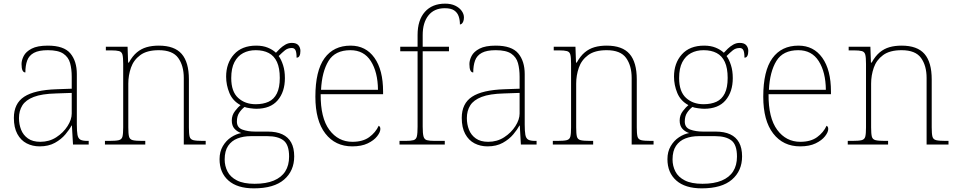

<svg xmlns="http://www.w3.org/2000/svg" viewBox="-20 -792 5244 1052"><path d="M197 10Q158 10 126 -6.5Q94 -23 75 -58Q56 -93 56 -146Q56 -225 112.5 -262Q169 -299 290 -303L373 -306V-371Q373 -414 364 -446.5Q355 -479 327 -498Q299 -517 242 -517Q193 -517 166 -502.5Q139 -488 129 -460.5Q119 -433 119 -395Q109 -395 103.5 -406Q98 -417 98 -441Q98 -462 110 -485.5Q122 -509 153.5 -525.5Q185 -542 242 -542Q330 -542 365.5 -499.5Q401 -457 401 -386V-110Q401 -73 404.5 -53.5Q408 -34 420 -27Q432 -20 459 -20H466V0H380L374 -104H372Q361 -83 338.5 -56Q316 -29 281 -9.5Q246 10 197 10ZM201 -15Q250 -15 288.5 -40Q327 -65 350 -101Q373 -137 373 -170V-283L287 -280Q209 -278 165 -261Q121 -244 102.5 -214.5Q84 -185 84 -145Q84 -111 95.5 -81.5Q107 -52 133 -33.5Q159 -15 201 -15Z M555 0V-20H578Q615 -20 631 -24Q647 -28 651 -43.5Q655 -59 655 -94V-442Q655 -477 651 -492.5Q647 -508 632.5 -512Q618 -516 588 -516H560V-536H679L682 -449H686Q706 -485 730 -505Q754 -525 783.5 -533.5Q813 -542 850 -542Q936 -542 975.5 -496.5Q1015 -451 1015 -357V-94Q1015 -59 1019 -43.5Q1023 -28 1039.5 -24Q1056 -20 1092 -20H1107V0H987V-365Q987 -432 956.5 -474.5Q926 -517 850 -517Q785 -517 748.5 -490Q712 -463 697.5 -421Q683 -379 683 -334V-94Q683 -59 687 -43.5Q691 -28 707.5 -24Q724 -20 760 -20H776V0Z M1371 240Q1280 240 1231.5 197Q1183 154 1183 80Q1183 39 1201 8.5Q1219 -22 1246.5 -40Q1274 -58 1302 -63Q1280 -70 1265 -86.5Q1250 -103 1250 -132Q1250 -161 1268 -184Q1286 -207 1298 -216Q1255 -239 1237 -282.5Q1219 -326 1219 -372Q1219 -446 1262 -494Q1305 -542 1384 -542Q1420 -542 1447 -531Q1474 -520 1492 -503Q1501 -513 1514 -525.5Q1527 -538 1543.5 -547.5Q1560 -557 1579 -557Q1604 -557 1615 -544Q1626 -531 1626 -513Q1626 -496 1621 -486Q1616 -476 1605 -476Q1605 -505 1599 -517Q1593 -529 1579 -529Q1557 -529 1541.5 -516.5Q1526 -504 1507 -485Q1521 -466 1531 -435Q1541 -404 1541 -364Q1541 -289 1501.5 -242.5Q1462 -196 1384 -196Q1372 -196 1350 -199Q1328 -202 1320 -206Q1303 -193 1290.5 -174Q1278 -155 1278 -126Q1278 -93 1308 -82Q1338 -71 1378 -71H1447Q1495 -71 1527 -56Q1559 -41 1575.5 -11Q1592 19 1592 65Q1592 144 1536.5 192Q1481 240 1371 240ZM1375 215Q1438 215 1480 197.5Q1522 180 1543 147Q1564 114 1564 66Q1564 1 1533.5 -22.5Q1503 -46 1445 -46H1354Q1314 -46 1281.5 -33.5Q1249 -21 1230 7Q1211 35 1211 82Q1211 117 1226.5 147.5Q1242 178 1278 196.5Q1314 215 1375 215ZM1381 -221Q1422 -221 1451.5 -234.5Q1481 -248 1497 -280Q1513 -312 1513 -365Q1513 -419 1497.5 -452.5Q1482 -486 1452.5 -501.5Q1423 -517 1381 -517Q1342 -517 1312 -501Q1282 -485 1264.5 -451.5Q1247 -418 1247 -364Q1247 -290 1285 -255.5Q1323 -221 1381 -221Z M1910 10Q1817 10 1762.5 -60.5Q1708 -131 1708 -262Q1708 -404 1758 -473Q1808 -542 1901 -542Q1984 -542 2031.5 -475.5Q2079 -409 2079 -290V-276H1737Q1736 -146 1784.5 -80.5Q1833 -15 1911 -15Q1968 -15 2003 -40.5Q2038 -66 2055 -103Q2060 -100 2062 -96Q2064 -92 2064 -85Q2064 -68 2046.5 -45.5Q2029 -23 1995 -6.5Q1961 10 1910 10ZM2051 -300Q2050 -397 2012 -457Q1974 -517 1900 -517Q1816 -517 1780 -458Q1744 -399 1739 -300Z M2169 0V-20H2201Q2231 -20 2245.5 -24Q2260 -28 2264 -44.5Q2268 -61 2268 -98V-511H2173V-536H2268V-600Q2268 -682 2308 -727Q2348 -772 2419 -772Q2451 -772 2474 -761Q2497 -750 2509.5 -732.5Q2522 -715 2522 -697Q2522 -684 2518.5 -675Q2515 -666 2510 -662Q2505 -658 2500 -658Q2500 -683 2493 -703Q2486 -723 2468.5 -735Q2451 -747 2417 -747Q2359 -747 2327.5 -707.5Q2296 -668 2296 -600V-536H2440V-511H2296V-98Q2296 -61 2300.5 -44.5Q2305 -28 2319 -24Q2333 -20 2363 -20H2417V0Z M2651 10Q2612 10 2580 -6.5Q2548 -23 2529 -58Q2510 -93 2510 -146Q2510 -225 2566.5 -262Q2623 -299 2744 -303L2827 -306V-371Q2827 -414 2818 -446.5Q2809 -479 2781 -498Q2753 -517 2696 -517Q2647 -517 2620 -502.5Q2593 -488 2583 -460.5Q2573 -433 2573 -395Q2563 -395 2557.5 -406Q2552 -417 2552 -441Q2552 -462 2564 -485.5Q2576 -509 2607.5 -525.5Q2639 -542 2696 -542Q2784 -542 2819.5 -499.5Q2855 -457 2855 -386V-110Q2855 -73 2858.5 -53.5Q2862 -34 2874 -27Q2886 -20 2913 -20H2920V0H2834L2828 -104H2826Q2815 -83 2792.5 -56Q2770 -29 2735 -9.5Q2700 10 2651 10ZM2655 -15Q2704 -15 2742.5 -40Q2781 -65 2804 -101Q2827 -137 2827 -170V-283L2741 -280Q2663 -278 2619 -261Q2575 -244 2556.5 -214.5Q2538 -185 2538 -145Q2538 -111 2549.5 -81.5Q2561 -52 2587 -33.5Q2613 -15 2655 -15Z M3009 0V-20H3032Q3069 -20 3085 -24Q3101 -28 3105 -43.5Q3109 -59 3109 -94V-442Q3109 -477 3105 -492.5Q3101 -508 3086.5 -512Q3072 -516 3042 -516H3014V-536H3133L3136 -449H3140Q3160 -485 3184 -505Q3208 -525 3237.5 -533.5Q3267 -542 3304 -542Q3390 -542 3429.5 -496.5Q3469 -451 3469 -357V-94Q3469 -59 3473 -43.5Q3477 -28 3493.5 -24Q3510 -20 3546 -20H3561V0H3441V-365Q3441 -432 3410.5 -474.5Q3380 -517 3304 -517Q3239 -517 3202.5 -490Q3166 -463 3151.5 -421Q3137 -379 3137 -334V-94Q3137 -59 3141 -43.5Q3145 -28 3161.5 -24Q3178 -20 3214 -20H3230V0Z M3825 240Q3734 240 3685.5 197Q3637 154 3637 80Q3637 39 3655 8.5Q3673 -22 3700.5 -40Q3728 -58 3756 -63Q3734 -70 3719 -86.5Q3704 -103 3704 -132Q3704 -161 3722 -184Q3740 -207 3752 -216Q3709 -239 3691 -282.5Q3673 -326 3673 -372Q3673 -446 3716 -494Q3759 -542 3838 -542Q3874 -542 3901 -531Q3928 -520 3946 -503Q3955 -513 3968 -525.5Q3981 -538 3997.5 -547.5Q4014 -557 4033 -557Q4058 -557 4069 -544Q4080 -531 4080 -513Q4080 -496 4075 -486Q4070 -476 4059 -476Q4059 -505 4053 -517Q4047 -529 4033 -529Q4011 -529 3995.5 -516.5Q3980 -504 3961 -485Q3975 -466 3985 -435Q3995 -404 3995 -364Q3995 -289 3955.5 -242.5Q3916 -196 3838 -196Q3826 -196 3804 -199Q3782 -202 3774 -206Q3757 -193 3744.5 -174Q3732 -155 3732 -126Q3732 -93 3762 -82Q3792 -71 3832 -71H3901Q3949 -71 3981 -56Q4013 -41 4029.5 -11Q4046 19 4046 65Q4046 144 3990.5 192Q3935 240 3825 240ZM3829 215Q3892 215 3934 197.5Q3976 180 3997 147Q4018 114 4018 66Q4018 1 3987.5 -22.5Q3957 -46 3899 -46H3808Q3768 -46 3735.5 -33.5Q3703 -21 3684 7Q3665 35 3665 82Q3665 117 3680.5 147.5Q3696 178 3732 196.5Q3768 215 3829 215ZM3835 -221Q3876 -221 3905.5 -234.5Q3935 -248 3951 -280Q3967 -312 3967 -365Q3967 -419 3951.5 -452.5Q3936 -486 3906.5 -501.5Q3877 -517 3835 -517Q3796 -517 3766 -501Q3736 -485 3718.5 -451.5Q3701 -418 3701 -364Q3701 -290 3739 -255.5Q3777 -221 3835 -221Z M4364 10Q4271 10 4216.5 -60.5Q4162 -131 4162 -262Q4162 -404 4212 -473Q4262 -542 4355 -542Q4438 -542 4485.5 -475.5Q4533 -409 4533 -290V-276H4191Q4190 -146 4238.5 -80.5Q4287 -15 4365 -15Q4422 -15 4457 -40.5Q4492 -66 4509 -103Q4514 -100 4516 -96Q4518 -92 4518 -85Q4518 -68 4500.5 -45.5Q4483 -23 4449 -6.5Q4415 10 4364 10ZM4505 -300Q4504 -397 4466 -457Q4428 -517 4354 -517Q4270 -517 4234 -458Q4198 -399 4193 -300Z M4625 0V-20H4648Q4685 -20 4701 -24Q4717 -28 4721 -43.5Q4725 -59 4725 -94V-442Q4725 -477 4721 -492.5Q4717 -508 4702.5 -512Q4688 -516 4658 -516H4630V-536H4749L4752 -449H4756Q4776 -485 4800 -505Q4824 -525 4853.5 -533.5Q4883 -542 4920 -542Q5006 -542 5045.5 -496.5Q5085 -451 5085 -357V-94Q5085 -59 5089 -43.5Q5093 -28 5109.5 -24Q5126 -20 5162 -20H5177V0H5057V-365Q5057 -432 5026.5 -474.5Q4996 -517 4920 -517Q4855 -517 4818.5 -490Q4782 -463 4767.5 -421Q4753 -379 4753 -334V-94Q4753 -59 4757 -43.5Q4761 -28 4777.5 -24Q4794 -20 4830 -20H4846V0Z"/></svg>

Font: Noto Serif Thai Thin
Style: Regular
Weight: 250
Version: Version 2.001